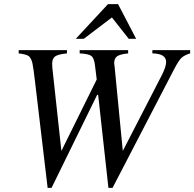

<svg xmlns="http://www.w3.org/2000/svg" viewBox="-20 -897 946 935"><path d="M643 -708H607L525 -812L388 -708H349L506 -877H555ZM906 -653V-637Q877 -628 863.5 -615Q850 -602 829 -562L528 18H508L458 -435H453L231 18H212L151 -496Q143 -566 138 -588.5Q133 -611 122 -622Q112 -632 71 -637V-653H306V-637Q265 -633 249.5 -623Q234 -613 234 -586Q234 -573 235 -566L279 -162L451 -510L443 -575Q439 -613 425.5 -624Q412 -635 368 -637V-653H604V-637Q565 -633 550.5 -623Q536 -613 536 -589Q536 -586 537 -580.5Q538 -575 538 -574L578 -162L766 -527Q789 -571 789 -595Q789 -636 722 -637V-653Z"/></svg>

Font: STIX
Style: Italic
Weight: 400
Italic angle: -16.33°
Designer: MicroPress Inc., with final additions and corrections provided by Coen Hoffman, Elsevier (retired)
Version: Version 1.1.1